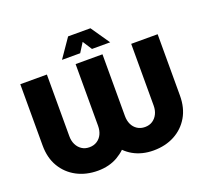

<svg xmlns="http://www.w3.org/2000/svg" viewBox="-147 -1072 1376 1269"><g transform="rotate(-20 540.5 -438.0)"><path d="M335 13Q252 13 187 -21.5Q122 -56 84.5 -119Q47 -182 47 -269V-700H234V-266Q234 -233 246.5 -207.5Q259 -182 281.5 -167Q304 -152 335 -152Q366 -152 389 -167Q412 -182 424 -207.5Q436 -233 436 -266V-700H625V-266Q625 -233 637 -207.5Q649 -182 672 -167Q695 -152 726 -152Q757 -152 779.5 -167Q802 -182 814.5 -207.5Q827 -233 827 -266V-700H1013V-269Q1013 -182 976 -119Q939 -56 874.5 -21.5Q810 13 726 13Q686 13 650 4Q614 -5 584 -22Q554 -39 530 -63Q506 -40 476 -22.5Q446 -5 410.5 4Q375 13 335 13ZM361 -757 452 -889H609L700 -757H572L530 -822L489 -757Z"/></g></svg>

Font: MuseoModerno Thin ExtraBold
Style: Regular
Weight: 800
Version: Version 1.002